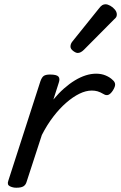

<svg xmlns="http://www.w3.org/2000/svg" viewBox="-20 -864 567 899"><path d="M56 15Q40 15 26 8Q12 1 19 -18L169 -483Q176 -503 185.5 -509Q195 -515 214 -515Q245 -515 253.5 -505.5Q262 -496 255 -476L230 -398Q254 -427 279.5 -449.5Q305 -472 330.5 -487.5Q356 -503 381 -511Q406 -519 430 -519Q455 -519 475 -510.5Q495 -502 507 -490Q518 -481 519 -470Q520 -459 509 -441Q498 -424 487.5 -420Q477 -416 466 -423Q449 -433 436.5 -436.5Q424 -440 410 -440Q382 -440 351.5 -425Q321 -410 289.5 -382.5Q258 -355 229 -317Q200 -279 176 -232L104 -11Q100 2 89.5 8.5Q79 15 56 15ZM344 -616Q335 -616 322.5 -625.5Q310 -635 310 -646Q310 -653 312.5 -659Q315 -665 320 -671L443 -824Q452 -836 459 -840Q466 -844 474 -844Q484 -844 496.5 -837Q509 -830 518 -819Q527 -808 527 -796Q527 -788 523.5 -783Q520 -778 514 -773L373 -631Q358 -616 344 -616Z"/></svg>

Font: Playwrite BE VLG
Style: Regular
Weight: 400
Designer: Veronika Burian, José Scaglione
Foundry: TypeTogether
Version: Version 1.002